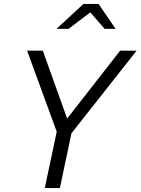

<svg xmlns="http://www.w3.org/2000/svg" viewBox="-20 -958 716 978"><path d="M208 0 269 -287 118 -700H198L322 -354L592 -700H676L344 -279L285 0ZM268 -811 405 -938H482L569 -811H513L440 -895L329 -811Z"/></svg>

Font: Red Hat Mono
Style: Italic
Weight: 400
Italic angle: -12°
Monospace: yes
Designer: Pentagram, MCKL
Foundry: MCKL
Version: Version 1.030